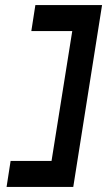

<svg xmlns="http://www.w3.org/2000/svg" viewBox="-20 -670 424 760"><path d="M6 70H270L384 -650H120L104 -547H266L184 -33H22Z"/></svg>

Font: Charger Pro
Style: BlkExtObl
Weight: 900
Designer: Jasper
Foundry: Cannot Into Space Fonts
Version: Version 1.09